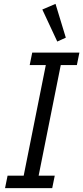

<svg xmlns="http://www.w3.org/2000/svg" viewBox="-20 -969 429 989"><path d="M6 0 19 -64H102L216 -634H133L146 -698H389L376 -634H293L179 -64H262L249 0ZM198 -920 266 -949 319 -775 275 -755Z"/></svg>

Font: IBM Plex Sans Cond
Style: Italic
Weight: 400
Width: 3
Italic angle: -11°
Designer: Mike Abbink, Paul van der Laan, Pieter van Rosmalen
Foundry: Bold Monday
Version: Version 1.3